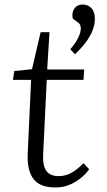

<svg xmlns="http://www.w3.org/2000/svg" viewBox="-20 -812 472 846"><path d="M43 -499 121 -507 159 -670H198L188 -506H351L348 -460H186L170 -129Q168 -81 184.5 -58.5Q201 -36 239 -36Q270 -36 297 -52Q324 -68 348 -93L373 -66Q357 -44 333.5 -25.5Q310 -7 283 3.5Q256 14 225 14Q155 14 127 -24Q99 -62 102 -133L117 -460H37ZM310 -573 290 -595Q315 -625 325.5 -647.5Q336 -670 336 -687Q336 -695 333 -702Q330 -709 322 -714L301 -730Q297 -746 301 -760Q305 -774 316 -783Q327 -792 344 -792Q368 -792 383 -776Q398 -760 398 -729Q398 -707 389.5 -682.5Q381 -658 362 -631Q343 -604 310 -573Z"/></svg>

Font: Literata 24pt Light
Style: Italic
Weight: 300
Italic angle: -2°
Designer: Latin by Veronika Burian and Jose Scaglione. Greek by Irene Vlachou. Cyrillic by Vera Evstafieva
Foundry: TypeTogether
Version: Version 3.103;gftools[0.9.29]